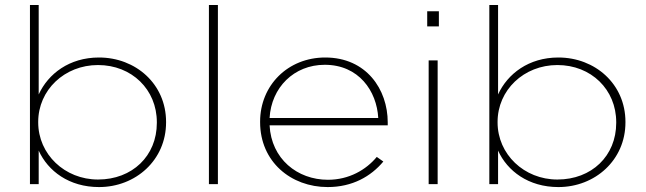

<svg xmlns="http://www.w3.org/2000/svg" viewBox="-20 -750 2633 782"><path d="M379.2 -18.8C243.6 -18.8 135.6 -121.8 135.6 -251.5V-253.5C135.6 -383.2 242.6 -485.1 379.2 -485.1C516.8 -485.1 618.8 -385.1 618.8 -252.5V-249.5C618.8 -114.9 518.8 -18.8 379.2 -18.8ZM383.2 11.9C532.7 11.9 656.4 -98 656.4 -251.5V-253.5C656.4 -407.9 532.7 -515.8 383.2 -515.8C262.4 -515.8 176.2 -449.5 137.6 -365.3V-729.7H102V0H137.6V-136.6C175.2 -53.5 261.4 11.9 383.2 11.9Z M830.9 0H867.5V-729.7H830.9Z M1078 -269.3C1084.9 -393.1 1177 -486.1 1302.7 -486.1C1441.3 -486.1 1514.6 -379.2 1520.6 -269.3ZM1314.6 11.9C1415.6 11.9 1490.9 -31.7 1541.3 -92.1L1514.6 -110.9C1471 -58.4 1401.7 -17.8 1315.6 -17.8C1190.9 -17.8 1084.9 -103 1078 -239.6H1559.2V-251.5C1559.2 -386.1 1472 -515.8 1304.7 -515.8C1152.2 -515.8 1039.4 -402 1039.4 -254.5V-252.5C1039.4 -91.1 1165.1 11.9 1314.6 11.9Z M1725.9 0H1762.5V-504H1725.9ZM1720 -642.6H1767.5V-704H1720Z M2250.2 -18.8C2114.6 -18.8 2006.6 -121.8 2006.6 -251.5V-253.5C2006.6 -383.2 2113.6 -485.1 2250.2 -485.1C2387.8 -485.1 2489.8 -385.1 2489.8 -252.5V-249.5C2489.8 -114.9 2389.8 -18.8 2250.2 -18.8ZM2254.2 11.9C2403.7 11.9 2527.4 -98 2527.4 -251.5V-253.5C2527.4 -407.9 2403.7 -515.8 2254.2 -515.8C2133.4 -515.8 2047.2 -449.5 2008.6 -365.3V-729.7H1973V0H2008.6V-136.6C2046.2 -53.5 2132.4 11.9 2254.2 11.9Z"/></svg>

Font: Meinily
Style: Regular
Weight: 500
Designer: Paul Hayes
Foundry: Paul Hayes
Version: Version 1.0; ttfautohint (v1.8.4.7-5d5b)